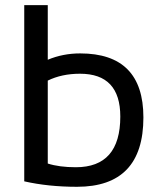

<svg xmlns="http://www.w3.org/2000/svg" viewBox="-20 -718 620 738"><path d="M163.6 -89.4Q208 -75.2 271.5 -75.2Q442.4 -75.2 442.4 -270Q442.4 -434.6 287.6 -434.6Q217.3 -434.6 163.6 -408.2ZM73.2 -698.2H163.6V-488.3Q221.7 -512.7 288.1 -512.7Q531.2 -512.7 531.2 -266.6Q531.2 0 275.9 0Q165.5 0 73.2 -21Z"/></svg>

Font: Voltera
Style: Regular
Weight: 400
Designer: Bernd Montag
Version: Version 1.301